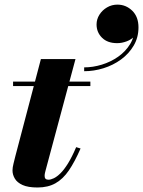

<svg xmlns="http://www.w3.org/2000/svg" viewBox="-20 -822 634 852"><path d="M146.5 10Q104.5 10 80.2 -1Q56 -12 45.8 -29.5Q35.5 -47 35.5 -65.5Q35.5 -79 40 -96.2Q44.5 -113.5 48 -128.5L161.5 -560H315L182.5 -66.5Q181 -61 179.5 -54.5Q178 -48 178 -41Q178 -24.5 195 -24.5Q205 -24.5 218.8 -31Q232.5 -37.5 248.5 -53.2Q264.5 -69 282 -97.2Q299.5 -125.5 318 -169L337.5 -163Q312 -104.5 285.8 -66Q259.5 -27.5 226.2 -8.8Q193 10 146.5 10ZM38 -440V-460H381V-440ZM353.5 -506V-523Q392 -523 431.5 -535Q471 -547 504.2 -570.2Q537.5 -593.5 557.8 -627Q578 -660.5 577 -703.5H593.5Q593.5 -679 578.5 -662.8Q563.5 -646.5 542 -638.5Q520.5 -630.5 500 -630.5Q457 -630.5 432.8 -654.5Q408.5 -678.5 408.5 -713.5Q408.5 -736.5 421.2 -756.8Q434 -777 455 -789.2Q476 -801.5 501 -801.5Q539 -801.5 566.8 -774.5Q594.5 -747.5 594.5 -700.5Q594.5 -655.5 573.2 -619.5Q552 -583.5 517 -558Q482 -532.5 439.2 -519.2Q396.5 -506 353.5 -506Z"/></svg>

Font: Bodoni Moda ExtraBold
Style: Italic
Weight: 800
Italic angle: -13°
Version: Version 2.005